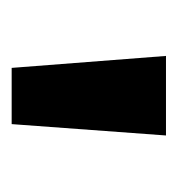

<svg xmlns="http://www.w3.org/2000/svg" viewBox="-8 -804 298 321"><g transform="rotate(90 140.5 -644.0)"><path d="M94 -515H188L207 -773H74Z"/></g></svg>

Font: Noto Sans Telugu SemiCondensed
Style: Bold
Weight: 700
Width: 4
Designer: Jelle Bosma - Monotype Design Team
Foundry: Monotype Imaging Inc.
Version: Version 2.005